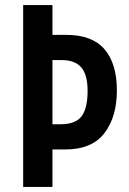

<svg xmlns="http://www.w3.org/2000/svg" viewBox="-20 -734 506 754"><path d="M439 -379Q439 -275 390 -211Q341 -147 235 -147H186V0H71V-714H186V-597H241Q342 -597 390.5 -540.5Q439 -484 439 -379ZM217 -246Q277 -246 300.5 -277.5Q324 -309 324 -377Q324 -441 299 -469.5Q274 -498 223 -498H186V-246Z"/></svg>

Font: Noto Sans Kannada ExtraCondensed SemiBold
Style: Regular
Weight: 600
Width: 2
Designer: Jelle Bosma - Monotype Design Team
Foundry: Monotype Imaging Inc.
Version: Version 2.005; ttfautohint (v1.8.4.7-5d5b)